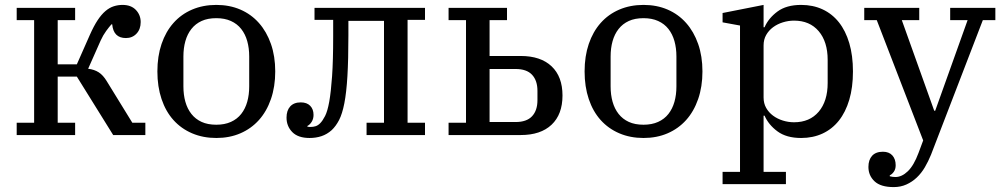

<svg xmlns="http://www.w3.org/2000/svg" viewBox="-20 -550 4078 782"><path d="M48 -50H119V-468H48V-518H286V-468H215V-288H293L346 -408Q362 -444 377.5 -467.5Q393 -491 409.5 -505Q426 -519 443.5 -524.5Q461 -530 479 -530Q514 -530 533.5 -509.5Q553 -489 553 -460Q553 -431 536 -413Q519 -395 493 -395Q442 -395 437 -451H434Q425 -441 412.5 -424Q400 -407 390 -385L339 -270Q364 -267 382 -255.5Q400 -244 415 -219L519 -50H572V0H441L293 -238H215V-50H286V0H48Z M861 -42Q895 -42 920.5 -53.5Q946 -65 962.5 -86Q979 -107 987 -135.5Q995 -164 995 -198V-320Q995 -354 987 -382.5Q979 -411 962.5 -432Q946 -453 920.5 -464.5Q895 -476 861 -476Q826 -476 801 -464.5Q776 -453 759.5 -432Q743 -411 735 -382.5Q727 -354 727 -320V-198Q727 -164 735 -135.5Q743 -107 759.5 -86Q776 -65 801 -53.5Q826 -42 861 -42ZM861 12Q807 12 762.5 -7Q718 -26 686.5 -61Q655 -96 638 -146.5Q621 -197 621 -259Q621 -321 638 -371Q655 -421 686.5 -456.5Q718 -492 762.5 -511Q807 -530 861 -530Q915 -530 959 -511Q1003 -492 1034.5 -456.5Q1066 -421 1083.5 -371Q1101 -321 1101 -259Q1101 -197 1083.5 -146.5Q1066 -96 1034.5 -61Q1003 -26 959 -7Q915 12 861 12Z M1241 12Q1194 12 1170.5 -12Q1147 -36 1147 -71Q1147 -100 1162 -116.5Q1177 -133 1205 -133Q1230 -133 1243.5 -119Q1257 -105 1257 -82Q1257 -66 1249.5 -54Q1242 -42 1232 -37V-34Q1237 -33 1240 -33Q1243 -33 1246 -33Q1256 -33 1265.5 -36Q1275 -39 1284 -48Q1294 -58 1304 -77.5Q1314 -97 1321 -136Q1328 -175 1332.5 -239Q1337 -303 1337 -403V-469H1261V-518H1711V-469H1640V-50H1711V0H1473V-50H1544V-465H1399V-407Q1399 -307 1395 -240Q1391 -173 1382.5 -129.5Q1374 -86 1361 -61Q1348 -36 1331 -20Q1312 -3 1289.5 4.5Q1267 12 1241 12Z M1807 -50H1878V-468H1807V-518H2045V-468H1974V-322H2101Q2182 -322 2226.5 -280Q2271 -238 2271 -161Q2271 -84 2226.5 -42Q2182 0 2101 0H1807ZM2080 -53Q2125 -53 2147 -76.5Q2169 -100 2169 -142V-180Q2169 -222 2147 -245.5Q2125 -269 2080 -269H1974V-53Z M2601 -42Q2635 -42 2660.5 -53.5Q2686 -65 2702.5 -86Q2719 -107 2727 -135.5Q2735 -164 2735 -198V-320Q2735 -354 2727 -382.5Q2719 -411 2702.5 -432Q2686 -453 2660.5 -464.5Q2635 -476 2601 -476Q2566 -476 2541 -464.5Q2516 -453 2499.5 -432Q2483 -411 2475 -382.5Q2467 -354 2467 -320V-198Q2467 -164 2475 -135.5Q2483 -107 2499.5 -86Q2516 -65 2541 -53.5Q2566 -42 2601 -42ZM2601 12Q2547 12 2502.5 -7Q2458 -26 2426.5 -61Q2395 -96 2378 -146.5Q2361 -197 2361 -259Q2361 -321 2378 -371Q2395 -421 2426.5 -456.5Q2458 -492 2502.5 -511Q2547 -530 2601 -530Q2655 -530 2699 -511Q2743 -492 2774.5 -456.5Q2806 -421 2823.5 -371Q2841 -321 2841 -259Q2841 -197 2823.5 -146.5Q2806 -96 2774.5 -61Q2743 -26 2699 -7Q2655 12 2601 12Z M2923 150H2994V-446L2923 -459V-497L3090 -530V-439H3094Q3110 -476 3146.5 -503Q3183 -530 3243 -530Q3291 -530 3330 -512Q3369 -494 3396.5 -459.5Q3424 -425 3439 -374.5Q3454 -324 3454 -259Q3454 -194 3439 -143.5Q3424 -93 3396.5 -58.5Q3369 -24 3330 -6Q3291 12 3243 12Q3183 12 3146.5 -15Q3110 -42 3094 -79H3090V150H3181V200H2923ZM3214 -52Q3278 -52 3314.5 -95Q3351 -138 3351 -212V-306Q3351 -380 3314.5 -423Q3278 -466 3214 -466Q3191 -466 3168.5 -459Q3146 -452 3128.5 -439Q3111 -426 3100.5 -407.5Q3090 -389 3090 -365V-153Q3090 -129 3100.5 -110.5Q3111 -92 3128.5 -79Q3146 -66 3168.5 -59Q3191 -52 3214 -52Z M3620 212Q3567 212 3542 188.5Q3517 165 3517 130Q3517 101 3532 84.5Q3547 68 3576 68Q3601 68 3614.5 83Q3628 98 3628 123Q3628 139 3620.5 149.5Q3613 160 3604 164V168Q3616 171 3627 171Q3653 171 3677.5 147.5Q3702 124 3721 73L3740 22L3551 -468H3500V-518H3724V-468H3653L3785 -99H3789L3921 -468H3850V-518H4034V-468H3983L3772 80Q3761 107 3747 131Q3733 155 3714 173Q3695 191 3671.5 201.5Q3648 212 3620 212Z"/></svg>

Font: IBM Plex Serif Text
Style: Regular
Weight: 450
Designer: Mike Abbink, Paul van der Laan, Pieter van Rosmalen
Foundry: Bold Monday
Version: Version 3.001